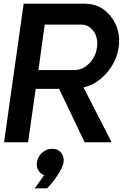

<svg xmlns="http://www.w3.org/2000/svg" viewBox="-20 -770 665 1039"><path d="M584 0H438L300 -289H173L132 0H2L108 -750H438Q528 -750 582 -678Q636 -606 622 -513Q611 -437 557 -375Q503 -313 432 -297ZM383 -391Q427 -391 462.5 -426.5Q498 -462 505 -514Q512 -565 486.5 -601Q461 -637 417 -637H222L188 -391ZM219 178Q198 170 187 150.5Q176 131 180 108Q184 78 208 56.5Q232 35 263 35Q293 35 310.5 56.5Q328 78 324 108Q320 135 293 176Q266 217 235 249H168Z"/></svg>

Font: Oakes Grotesk
Style: Bold Italic
Weight: 600
Italic angle: -8°
Designer: Samuel Oakes
Foundry: Samuel Oakes
Version: Version 1.000;PS 001.000;hotconv 1.0.88;makeotf.lib2.5.64775